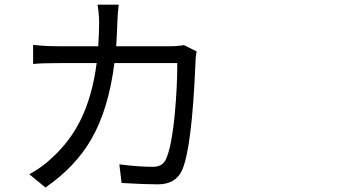

<svg xmlns="http://www.w3.org/2000/svg" viewBox="-20 -789 1540 835"><path d="M177.7 26.4 107.4 -31.2Q165 -62.5 207 -103.5Q284.2 -173.8 330.1 -266.6Q381.8 -371.1 400.4 -514.6H236.3Q158.2 -514.6 124 -510.7V-593.8Q175.8 -587.9 235.4 -587.9H407.2Q411.1 -650.4 411.1 -687.5Q411.1 -727.5 404.3 -768.6H496.1Q492.2 -740.2 490.2 -688.5Q489.3 -651.4 485.4 -587.9H717.8Q752.9 -587.9 780.3 -592.8L835 -565.4Q830.1 -538.1 830.1 -516.6Q814.5 -139.6 770.5 -45.9Q742.2 12.7 666 12.7Q610.4 12.7 508.8 6.8L499 -74.2Q582 -63.5 644.5 -63.5Q686.5 -63.5 701.2 -95.7Q725.6 -145.5 740.2 -293.9Q751 -410.2 751 -514.6H477.5Q452.1 -312.5 376 -181.6Q306.6 -62.5 177.7 26.4Z"/></svg>

Font: Bpmf GenYo Gothic R
Style: R
Weight: 400
Foundry: But Ko
Version: Version 1.320